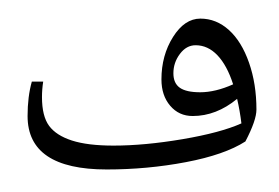

<svg xmlns="http://www.w3.org/2000/svg" viewBox="-20 -675 888 612"><path d="M320.3 -134.8Q67.9 -134.8 67.9 -305.2Q67.9 -367.2 81.5 -415H117.7Q113.8 -390.1 113.8 -365.7Q113.8 -304.7 136.5 -273.9Q159.2 -243.2 209.2 -227.1Q259.3 -210.9 341.8 -210.9Q440.9 -210.9 562 -231.4Q683.1 -252 749.5 -281.7Q744.6 -322.3 735.8 -359.9Q669.4 -305.2 594.2 -305.2Q550.3 -305.2 522.5 -337.9Q494.6 -370.6 494.6 -421.9Q494.6 -498.5 531.5 -557.1Q568.4 -615.7 618.7 -615.7Q669.4 -615.7 709.7 -579.3Q750 -543 773.7 -475.3Q797.4 -407.7 797.4 -325.7Q797.4 -291.5 762.2 -224.1Q695.8 -181.6 572.8 -158.2Q449.7 -134.8 320.3 -134.8ZM603.5 -530.8Q574.2 -530.8 553.5 -503.2Q532.7 -475.6 532.7 -441.4Q532.7 -409.7 553.2 -395.3Q573.7 -380.9 618.2 -380.9Q666.5 -380.9 723.1 -406.2Q703.6 -466.8 673.1 -498.8Q642.6 -530.8 603.5 -530.8ZM647.5 -83ZM594.2 -654.8Z"/></svg>

Font: Noto Naskh Arabic UI
Style: Regular
Weight: 400
Designer: Monotype Design team
Foundry: Monotype Imaging Inc.
Version: Version 1.05